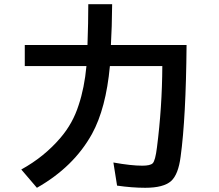

<svg xmlns="http://www.w3.org/2000/svg" viewBox="-20 -850 1039 912"><path d="M97.7 -636.2H395.5Q399.4 -744.6 399.4 -830.1H512.7Q511.7 -718.8 506.8 -636.2H866.2Q863.3 -290 837.9 -105.5Q827.1 -21.5 793 9.8Q756.8 42 669.9 42Q607.4 42 536.1 31.7L518.6 -78.1Q602.5 -63 656.2 -63Q693.4 -63 705.1 -74.2Q717.8 -86.4 725.6 -150.4Q750 -339.8 751 -536.1H502Q483.4 -335 417 -213.9Q330.1 -57.1 155.3 42L81.1 -44.9Q190.4 -105 267.6 -195.8Q326.2 -264.2 353.5 -350.6Q380.9 -432.1 390.6 -536.1H97.7Z"/></svg>

Font: UDEV Gothic 35
Style: Bold
Weight: 700
Version: v2.1.0; ttfautohint (v1.8.4.7-5d5b-dirty) -l 6 -r 45 -G 200 